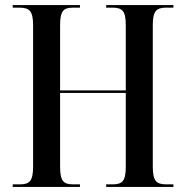

<svg xmlns="http://www.w3.org/2000/svg" viewBox="-20 -734 730 754"><path d="M30 0H294V-10H267C228 -10 216 -24 216 -81V-369H474V-82C474 -24 462 -10 422 -10H397V0H661V-10H633C593 -10 580 -24 580 -81V-634C580 -690 593 -704 633 -704H661V-714H397V-704H421C462 -704 474 -690 474 -633V-379H216V-634C216 -690 228 -704 267 -704H294V-714H30V-704H55C97 -704 110 -690 110 -633V-81C110 -24 97 -10 58 -10H30Z"/></svg>

Font: Noto Serif Display Condensed Medium
Style: Regular
Weight: 500
Width: 3
Designer: Monotype Design Team
Foundry: Monotype Imaging Inc.
Version: Version 2.009